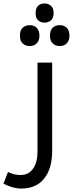

<svg xmlns="http://www.w3.org/2000/svg" viewBox="-60 -845 420 1105"><path d="M62 240.2Q14.2 240.2 -40 211.9L-14.2 145Q10.3 155.8 25.9 158.9Q41.5 162.1 60.1 162.1Q105 162.1 130.4 125.5Q155.8 88.9 155.8 28.8V-484.9H240.2V23.9Q240.2 125 194.3 182.6Q148.4 240.2 62 240.2ZM196.8 -714.8Q174.3 -714.8 159.7 -727.8Q145 -740.7 145 -770Q145 -798.8 159.7 -812Q174.3 -825.2 196.8 -825.2Q217.8 -825.2 233.2 -811.8Q248.5 -798.3 248.5 -770Q248.5 -740.7 233.2 -727.8Q217.8 -714.8 196.8 -714.8ZM110.8 -580.1Q87.4 -580.1 71 -594.2Q54.7 -608.4 54.7 -640.1Q54.7 -671.9 71 -686Q87.4 -700.2 110.8 -700.2Q137.7 -700.2 152.3 -683.8Q167 -667.5 167 -640.1Q167 -612.8 152.3 -596.4Q137.7 -580.1 110.8 -580.1ZM283.7 -580.1Q257.8 -580.1 242.7 -595.7Q227.5 -611.3 227.5 -640.1Q227.5 -668.9 242.4 -684.6Q257.3 -700.2 283.7 -700.2Q310.5 -700.2 325.2 -683.8Q339.8 -667.5 339.8 -640.1Q339.8 -612.8 325.2 -596.4Q310.5 -580.1 283.7 -580.1Z"/></svg>

Font: Noto Kufi Arabic
Style: Regular
Weight: 400
Designer: Monotype Design team
Foundry: Monotype Imaging Inc.
Version: Version 1.02